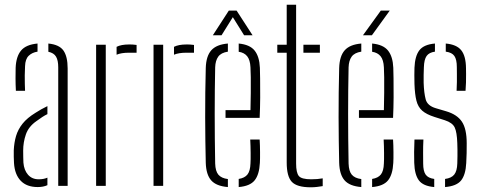

<svg xmlns="http://www.w3.org/2000/svg" viewBox="-20 -790 2044 816"><path d="M39.5 -97Q39 -112 38.5 -123.8Q38 -135.5 38.5 -151Q40 -184 48.2 -212Q56.5 -240 76 -264.5Q95.5 -289 131.5 -311Q142 -318 155 -325.2Q168 -332.5 181.5 -339V-305Q171 -300 159.5 -292.5Q148 -285 134.5 -275Q101.5 -252 90 -218.8Q78.5 -185.5 78.5 -150Q78.5 -136 78.8 -122.5Q79 -109 79.5 -99Q82 -67 99 -47.5Q116 -28 144.5 -28Q166 -28 181.5 -35V-3Q164 5 140.5 5Q93.5 5 68 -21.8Q42.5 -48.5 39.5 -97ZM47.5 -404Q46 -433.5 46 -457.2Q46 -481 46.5 -502Q48.5 -550 69.5 -575.2Q90.5 -600.5 139.5 -605V-570.5Q116.5 -567 102 -553Q87.5 -539 86.5 -509Q85.5 -489 85.2 -469.8Q85 -450.5 85.5 -433.8Q86 -417 86.5 -404ZM227.5 0V-504Q227.5 -533.5 218.2 -549.2Q209 -565 185.5 -570V-605Q232 -600.5 249.8 -575Q267.5 -549.5 267.5 -499V0Z M388.5 0V-600H429.5V0ZM475.5 -557.5V-591Q495 -601 528.5 -601Q535.5 -601 542.8 -600.8Q550 -600.5 560.5 -599V-566H528.5Q495.5 -566 475.5 -557.5Z M632.5 0V-600H673.5V0ZM719.5 -557.5V-591Q739 -601 772.5 -601Q779.5 -601 786.8 -600.8Q794 -600.5 804.5 -599V-566H772.5Q739.5 -566 719.5 -557.5Z M854.5 -98Q853.5 -141 852.8 -190Q852 -239 852 -291.2Q852 -343.5 852.5 -396.8Q853 -450 854.5 -501Q856 -551.5 878 -576.2Q900 -601 948.5 -605V-570.5Q919.5 -566 907.5 -549.2Q895.5 -532.5 894.5 -504Q893.5 -458 893 -408Q892.5 -358 892.5 -305.8Q892.5 -253.5 893 -200.5Q893.5 -147.5 894.5 -95Q895.5 -62.5 908.2 -47.5Q921 -32.5 948.5 -29V5Q899 1 877.5 -23.5Q856 -48 854.5 -98ZM994.5 5V-29.5Q1020 -33.5 1031.8 -48.5Q1043.5 -63.5 1044.5 -95Q1045.5 -110 1045.2 -139.8Q1045 -169.5 1043.5 -197H1083.5Q1085 -174 1085.2 -144Q1085.5 -114 1084.5 -98Q1082 -48 1062.2 -23.5Q1042.5 1 994.5 5ZM938.5 -289V-322H1044.5Q1045.5 -357.5 1045.8 -394.8Q1046 -432 1045.8 -461.8Q1045.5 -491.5 1044.5 -504Q1043 -535.5 1030.5 -551Q1018 -566.5 994.5 -570V-605Q1042 -600.5 1062.2 -575Q1082.5 -549.5 1084.5 -502Q1085 -491 1085.5 -456.2Q1086 -421.5 1085.8 -376.2Q1085.5 -331 1083.5 -289ZM884.5 -640 952.5 -745H985.5L1053.5 -640H1017.5L969.5 -717L921.5 -640Z M1158.5 -566V-600H1198.5V-770H1238.5V-95Q1238.5 -56 1250 -42Q1261.5 -28 1302.5 -28Q1318.5 -28 1328.2 -29Q1338 -30 1351.5 -32V1Q1339.5 3 1326.8 4.5Q1314 6 1300.5 6Q1242 6 1220.2 -17.2Q1198.5 -40.5 1198.5 -99V-566ZM1269.5 -566V-600H1339.5V-566Z M1421.5 -98Q1420.5 -141 1419.8 -190Q1419 -239 1419 -291.2Q1419 -343.5 1419.5 -396.8Q1420 -450 1421.5 -501Q1423 -551.5 1445 -576.2Q1467 -601 1515.5 -605V-570.5Q1486.5 -566 1474.5 -549.2Q1462.5 -532.5 1461.5 -504Q1460.5 -458 1460 -408Q1459.5 -358 1459.5 -305.8Q1459.5 -253.5 1460 -200.5Q1460.5 -147.5 1461.5 -95Q1462.5 -62.5 1475.2 -47.5Q1488 -32.5 1515.5 -29V5Q1466 1 1444.5 -23.5Q1423 -48 1421.5 -98ZM1561.5 5V-29.5Q1587 -33.5 1598.8 -48.5Q1610.5 -63.5 1611.5 -95Q1612.5 -110 1612.2 -139.8Q1612 -169.5 1610.5 -197H1650.5Q1652 -174 1652.2 -144Q1652.5 -114 1651.5 -98Q1649 -48 1629.2 -23.5Q1609.5 1 1561.5 5ZM1505.5 -289V-322H1611.5Q1612.5 -357.5 1612.8 -394.8Q1613 -432 1612.8 -461.8Q1612.5 -491.5 1611.5 -504Q1610 -535.5 1597.5 -551Q1585 -566.5 1561.5 -570V-605Q1609 -600.5 1629.2 -575Q1649.5 -549.5 1651.5 -502Q1652 -491 1652.5 -456.2Q1653 -421.5 1652.8 -376.2Q1652.5 -331 1650.5 -289ZM1522.5 -640 1598.5 -745H1636.5L1560.5 -640Z M1740.5 -98Q1740 -122 1740 -143.8Q1740 -165.5 1741.5 -197H1779.5Q1778 -167 1778.2 -140.8Q1778.5 -114.5 1778.5 -95Q1778.5 -63 1789 -48Q1799.5 -33 1825.5 -29.5V5Q1778.5 1 1760.2 -23.5Q1742 -48 1740.5 -98ZM1871.5 5V-29.5Q1898.5 -33 1910.5 -48Q1922.5 -63 1923.5 -95Q1924 -111 1924.2 -126Q1924.5 -141 1924.2 -155Q1924 -169 1923.5 -182Q1922 -228 1912.5 -248.2Q1903 -268.5 1870.5 -279L1826.5 -293Q1792 -304 1774.2 -319.8Q1756.5 -335.5 1749.8 -362.2Q1743 -389 1741.5 -433Q1741 -456.5 1741 -470.8Q1741 -485 1741.5 -502Q1743.5 -552 1762.5 -576.5Q1781.5 -601 1828.5 -605V-570.5Q1803.5 -567 1793 -552Q1782.5 -537 1781.5 -504Q1781 -490.5 1780.5 -471.8Q1780 -453 1780.5 -438Q1782 -394.5 1789.2 -367.5Q1796.5 -340.5 1832.5 -330L1876.5 -317Q1922.5 -303.5 1943 -273Q1963.5 -242.5 1963.5 -181Q1963.5 -156.5 1963.2 -139.5Q1963 -122.5 1961.5 -97Q1959 -47.5 1939.8 -23.2Q1920.5 1 1871.5 5ZM1920.5 -404Q1921.5 -423 1921.8 -441.5Q1922 -460 1921.8 -476.2Q1921.5 -492.5 1921.5 -505Q1921.5 -537 1911.2 -552Q1901 -567 1874.5 -570.5V-605Q1920.5 -601 1940.2 -576.5Q1960 -552 1960.5 -500Q1960.5 -492.5 1960.8 -476Q1961 -459.5 1960.5 -440Q1960 -420.5 1958.5 -404Z"/></svg>

Font: Big Shoulders Stencil Text Thin Thin
Style: Regular
Weight: 250
Version: Version 2.001